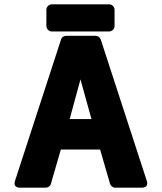

<svg xmlns="http://www.w3.org/2000/svg" viewBox="-20 -845 749 890"><path d="M511 -800C511 -811 501 -825 486 -825H220C209 -825 195 -815 195 -800V-724C195 -713 205 -699 220 -699H486C497 -699 511 -709 511 -724ZM303 -293 353 -477 404 -293ZM490 7C493 17 503 25 514 25H636C674 25 660 -8 660 -8L447 -662C444 -671 434 -679 423 -679H287C277 -679 266 -673 263 -662L50 -8C38 28 74 25 74 25H192C203 25 213 18 216 7L262 -152H444Z"/></svg>

Font: Falling Sky
Style: Blk
Weight: 900
Designer: Paul D. Hunt
Foundry: Adobe Systems Incorporated
Version: Version 1.02